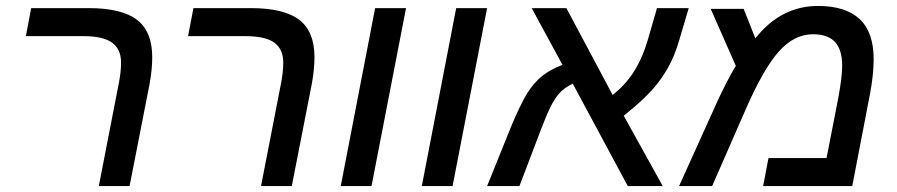

<svg xmlns="http://www.w3.org/2000/svg" viewBox="-20 -629 3031 649"><path d="M485.4 -344.2 418 0H314L381.3 -346.2Q389.2 -385.3 389.2 -417.5Q389.2 -462.4 359.1 -484.6Q329.1 -506.8 262.2 -506.8H67.4L85.4 -601.6H278.8Q391.6 -601.6 443.1 -562Q494.6 -522.5 494.6 -435.5Q494.6 -394 485.4 -344.2Z M1033.7 -344.2 966.3 0H862.3L929.7 -346.2Q937.5 -385.3 937.5 -417.5Q937.5 -462.4 907.5 -484.6Q877.4 -506.8 810.5 -506.8H615.7L633.8 -601.6H827.1Q939.9 -601.6 991.5 -562Q1043 -522.5 1043 -435.5Q1043 -394 1033.7 -344.2Z M1352.5 -601.6 1235.8 0H1131.8L1248 -601.6Z M1626.5 -601.6 1509.8 0H1405.8L1522 -601.6Z M1808.1 -189.9 1735.8 0H1626.5L1706.1 -197.3Q1722.2 -236.3 1736.1 -265.1Q1750 -293.9 1761.7 -313.5Q1785.2 -350.1 1812.5 -372.1Q1839.8 -394 1881.3 -409.7L1777.3 -601.6H1894.5L2050.8 -308.1Q2094.2 -341.8 2123 -387.5Q2151.9 -433.1 2169.4 -493.2L2200.7 -601.6H2308.1L2275.4 -491.7Q2260.7 -440.4 2237.8 -399.9Q2222.2 -372.6 2203.6 -348.4Q2185.1 -324.2 2157.7 -297.9Q2130.4 -271.5 2088.4 -237.8L2220.2 0H2102.1L1916 -346.2Q1887.7 -333 1869.1 -312Q1854.5 -294.9 1840.3 -266.4Q1826.2 -237.8 1808.1 -189.9Z M2745.1 -608.9Q2837.9 -608.9 2885.5 -564.7Q2933.1 -520.5 2933.1 -429.2Q2933.1 -403.8 2930.2 -375Q2927.2 -346.2 2921.4 -314.9L2860.8 0H2559.6L2577.6 -94.7H2773.9L2813.5 -297.4Q2826.7 -369.1 2826.7 -406.7Q2826.7 -460.9 2802.5 -487.1Q2778.3 -513.2 2728 -513.2Q2665 -513.2 2613.3 -455.6Q2560.1 -397 2496.1 -249L2387.2 0H2275.4L2392.6 -259.3Q2405.8 -289.1 2419.2 -316.7Q2432.6 -344.2 2445.1 -367.4Q2457.5 -390.6 2467.3 -406.2L2382.3 -599.1H2493.7L2533.2 -499.5Q2577.6 -555.2 2630.4 -582Q2683.1 -608.9 2745.1 -608.9Z"/></svg>

Font: Arimo Medium
Style: Italic
Weight: 500
Italic angle: -12°
Designer: Steve Matteson
Foundry: Monotype Imaging Inc.
Version: Version 1.33